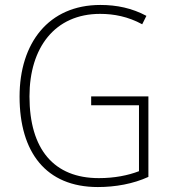

<svg xmlns="http://www.w3.org/2000/svg" viewBox="-20 -745 690 775"><path d="M348 -356V-320H541V-54C497 -37 442 -26 379 -26C198 -26 99 -142 99 -356C99 -552 201 -689 384 -689C440 -689 497 -678 554 -647L571 -681C513 -712 452 -725 385 -725C176 -725 59 -571 59 -355C59 -131 165 10 375 10C446 10 518 -3 579 -31V-356Z"/></svg>

Font: Noto Sans SemiCondensed ExtraLight
Style: Regular
Weight: 200
Width: 4
Designer: Monotype Design Team
Foundry: Monotype Imaging Inc.
Version: Version 2.013